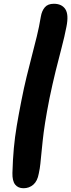

<svg xmlns="http://www.w3.org/2000/svg" viewBox="-20 -837 378 1020"><path d="M105 163Q76 163 60.5 143.5Q45 124 46 82Q48 10 53.5 -49.5Q59 -109 69 -168.5Q79 -228 93 -299Q107 -371 121.5 -430Q136 -489 149.5 -541Q163 -593 175.5 -643.5Q188 -694 197 -749Q202 -779 218 -798Q234 -817 266 -817Q308 -817 327 -788.5Q346 -760 333 -695Q323 -643 307.5 -584.5Q292 -526 275.5 -459Q259 -392 243 -315Q228 -239 219.5 -184.5Q211 -130 207 -91Q203 -52 200 -22.5Q197 7 194.5 32.5Q192 58 186 85Q179 125 157 144Q135 163 105 163Z"/></svg>

Font: Shantell Sans Light
Style: Bold Italic
Weight: 700
Italic angle: -11°
Version: Version 1.011;[c5ecc13dd]